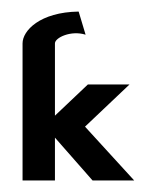

<svg xmlns="http://www.w3.org/2000/svg" viewBox="-20 -312 269 332"><path d="M204 -166H132L75 -112V-237C75 -247 103 -260 128 -252L116 -292C49 -291 19 -259 19 -237V0H75V-74L140 0H212L127 -93Z"/></svg>

Font: Hussar Tani
Style: Dwa
Weight: 700
Foundry: Cannot Into Space Fonts
Version: Version 0.92